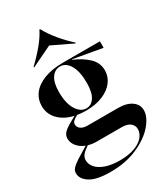

<svg xmlns="http://www.w3.org/2000/svg" viewBox="-232 -850 1004 1155"><g transform="rotate(-30 270.0 -273.0)"><path d="M-2 108Q-2 90 10 76Q22 62 52 42L132 -7Q98 -20 78 -44.5Q58 -69 58 -98Q58 -120 72.5 -136.5Q87 -153 126 -175L164 -196Q98 -211 60 -250.5Q22 -290 22 -345Q22 -392 49.5 -428.5Q77 -465 131.5 -486.5Q186 -508 264 -508H520V-463L321 -498L320 -495Q380 -470 419.5 -432.5Q459 -395 459 -342Q459 -300 433 -265Q407 -230 357.5 -209Q308 -188 239 -188Q210 -188 180 -193Q157 -181 148 -171.5Q139 -162 139 -150Q139 -131 155.5 -118.5Q172 -106 203 -106H414Q473 -106 507.5 -81.5Q542 -57 542 -17Q542 29 497.5 81Q453 133 371.5 169Q290 205 184 205Q88 205 43 176.5Q-2 148 -2 108ZM267 173Q327 173 369.5 157.5Q412 142 433 116.5Q454 91 454 63Q454 37 433.5 21Q413 5 376 5H201Q171 5 144 -3Q113 18 100.5 34Q88 50 88 70Q88 97 108 120.5Q128 144 168.5 158.5Q209 173 267 173ZM249 -199Q284 -199 305.5 -232.5Q327 -266 327 -332Q327 -411 301.5 -454Q276 -497 236 -497Q200 -497 177 -464.5Q154 -432 154 -366Q154 -288 181.5 -243.5Q209 -199 249 -199ZM100 -570 97 -574Q144 -618 182 -664Q220 -710 240 -751H245Q268 -708 306 -661.5Q344 -615 390 -574L387 -570L243 -639Z"/></g></svg>

Font: Nyght Serif Medium
Style: Regular
Weight: 500
Designer: Maksym Kobuzan
Version: Version 0.410